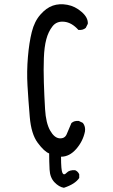

<svg xmlns="http://www.w3.org/2000/svg" viewBox="-20 -768 540 917"><path d="M285.2 128.9Q261.7 125 240.2 102.5Q218.8 80.1 216.8 42Q214.8 3.9 214.8 -35.2Q191.4 -43.9 160.2 -85.9Q128.9 -127.9 122.1 -210Q115.2 -292 111.3 -359.4Q107.4 -426.8 113.3 -495.6Q119.1 -564.5 131.8 -615.2Q144.5 -666 172.9 -698.2Q201.2 -730.5 232.4 -741.2Q263.7 -752 301.3 -745.1Q338.9 -738.3 370.1 -710.9Q401.4 -683.6 399.4 -654.3L389.6 -634.8Q376 -623 354.5 -625Q323.2 -660.2 287.1 -664.1Q251 -668 231 -642.6Q210.9 -617.2 201.2 -580.6Q191.4 -543.9 189.5 -490.2Q187.5 -436.5 189.5 -374Q191.4 -311.5 195.3 -246.1Q199.2 -180.7 219.2 -145Q239.3 -109.4 264.2 -107.4Q289.1 -105.5 298.3 -126.5Q307.6 -147.5 321.3 -180.7Q335 -192.4 356.4 -190.4L376 -180.7Q389.6 -163.1 385.7 -139.6Q376 -92.8 343.8 -56.2Q311.5 -19.5 271.5 -19.5Q271.5 44.9 278.3 58.1Q285.2 71.3 298.3 57.1Q311.5 43 338.9 44.9Q352.5 50.8 358.4 64.5V82Q338.9 111.3 285.2 128.9Z"/></svg>

Font: JasonHandwriting2
Style: Regular
Weight: 400
Version: Version 1.05.10